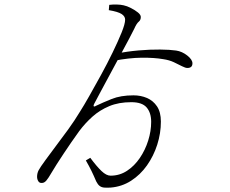

<svg xmlns="http://www.w3.org/2000/svg" viewBox="-20 -806 1040 870"><path d="M473 -760 475 -784Q492 -786 509.5 -785.5Q527 -785 540 -782Q555 -779 573.5 -769.5Q592 -760 605 -749.5Q618 -739 618 -729Q618 -715 608.5 -707.5Q599 -700 588 -675Q581 -660 563.5 -627.5Q546 -595 523.5 -553Q501 -511 478 -468.5Q455 -426 436 -390.5Q417 -355 407 -336Q403 -329 404.5 -325Q406 -321 416 -327Q445 -341 486 -357.5Q527 -374 585 -374Q618 -374 646 -362Q674 -350 691.5 -324Q709 -298 709 -255Q709 -202 692.5 -150.5Q676 -99 646 -56.5Q616 -14 574 13Q532 40 481 44Q464 45 452 44Q440 43 431.5 36.5Q423 30 416 16Q405 -10 394.5 -31.5Q384 -53 369 -79L389 -91Q418 -52 440 -31Q462 -10 481 -10Q522 -10 555.5 -32Q589 -54 613.5 -90Q638 -126 651.5 -169Q665 -212 665 -254Q665 -295 644.5 -319Q624 -343 575 -343Q518 -343 475 -325Q432 -307 399 -277.5Q366 -248 339 -212Q321 -187 303 -161Q285 -135 268.5 -110Q252 -85 237.5 -62.5Q223 -40 212 -21Q200 0 190.5 11.5Q181 23 170 23Q159 24 153.5 15Q148 6 148 -5Q148 -21 155 -34.5Q162 -48 187 -82Q204 -106 231.5 -142Q259 -178 289 -219.5Q319 -261 343 -301Q359 -326 384 -370Q409 -414 437.5 -466Q466 -518 490.5 -568.5Q515 -619 531 -658.5Q547 -698 547 -717Q547 -732 531 -742.5Q515 -753 473 -760ZM507 -563Q556 -573 608 -577.5Q660 -582 705.5 -581.5Q751 -581 778 -577Q805 -573 828.5 -554.5Q852 -536 852 -519Q852 -498 829 -498Q820 -498 804.5 -506Q789 -514 768 -524Q747 -534 719 -538Q679 -545 622 -544.5Q565 -544 493 -530Z"/></svg>

Font: Early Summer Mincho VF
Style: Regular
Weight: 250
Designer: GuiWonder
Version: Version 1.002